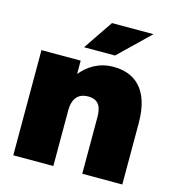

<svg xmlns="http://www.w3.org/2000/svg" viewBox="-109 -824 837 917"><g transform="rotate(15 310.0 -366.0)"><path d="M381 -278V0H579V-303C579 -476 494 -532 394 -532C323 -532 271 -499 234 -454V-520H40V0H238V-277C238 -318 253 -364 313 -364C371 -364 381 -323 381 -278ZM233 -586H386L537 -732H332Z"/></g></svg>

Font: Aspekta 950
Style: Regular
Weight: 950
Designer: Ivo Dolenc
Version: Version 2.000